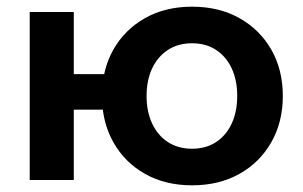

<svg xmlns="http://www.w3.org/2000/svg" viewBox="-20 -539 907 575"><path d="M555.1 16Q475 16 414.2 -18.3Q353.5 -52.6 319.4 -113.1Q285.4 -173.7 285.4 -251.5Q285.4 -329.9 319.4 -390.2Q353.5 -450.4 414.2 -484.7Q475 -519 555.1 -519Q636.2 -519 697.1 -484.7Q758.1 -450.4 792.6 -390.2Q827 -329.9 827 -251.5Q827 -173.7 792.6 -113.1Q758.1 -52.6 697.1 -18.3Q636.2 16 555.1 16ZM69 0V-503H201V0ZM133.7 -210.5V-316.9H349.7V-210.5ZM555.1 -93.6Q597.1 -93.6 627.4 -113.7Q657.8 -133.8 674.1 -169.4Q690.4 -205.1 690.4 -251.5Q690.4 -298.5 674.1 -333.8Q657.8 -369.2 627.4 -389.3Q597.1 -409.4 555.1 -409.4Q513.1 -409.4 482.5 -389.3Q452 -369.2 435.5 -333.8Q419 -298.5 419 -251.5Q419 -205.1 435.5 -169.4Q452 -133.8 482.5 -113.7Q513.1 -93.6 555.1 -93.6Z"/></svg>

Font: Wix Madefor Display
Style: Regular
Weight: 400
Designer: Dalton Maag Ltd
Foundry: Dalton Maag Ltd
Version: Version 3.100